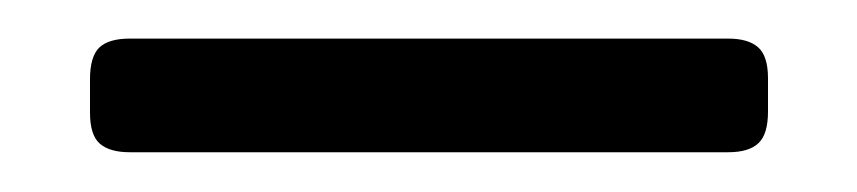

<svg xmlns="http://www.w3.org/2000/svg" viewBox="-20 -36 442 99"><path d="M46.9 42.5Q36.6 42.5 31.5 38.1Q26.4 33.7 26.4 22V4.9Q26.4 -6.8 31.2 -11.5Q36.1 -16.1 46.9 -16.1H355.5Q365.7 -16.1 370.8 -11.7Q376 -7.3 376 4.4V21.5Q376 33.2 371.1 37.8Q366.2 42.5 355.5 42.5Z"/></svg>

Font: BenchNine
Style: Regular
Weight: 400
Designer: Vernon Adams
Foundry: Vernon Adams
Version: Version 1 ; ttfautohint (v0.92.18-e454-dirty) -l 8 -r 50 -G 